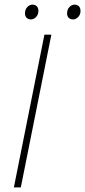

<svg xmlns="http://www.w3.org/2000/svg" viewBox="-20 -810 368 830"><path d="M40 0 172 -660H202L70 0ZM114 -726Q102 -726 95 -733Q88 -740 88 -752Q88 -769 98 -779.5Q108 -790 120 -790Q132 -790 139 -783Q146 -776 146 -762Q146 -747 136 -736.5Q126 -726 114 -726ZM296 -726Q284 -726 277 -733Q270 -740 270 -752Q270 -769 280 -779.5Q290 -790 302 -790Q314 -790 321 -783Q328 -776 328 -762Q328 -747 318 -736.5Q308 -726 296 -726Z"/></svg>

Font: Source Sans 3
Style: Italic
Weight: 200
Italic angle: -11°
Designer: Paul D. Hunt
Foundry: Adobe
Version: Version 3.046;hotconv 1.0.118;makeotfexe 2.5.65603